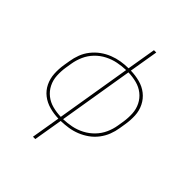

<svg xmlns="http://www.w3.org/2000/svg" viewBox="-255 -880 1230 1230"><g transform="rotate(45 360.0 -265.0)"><path d="M259 205H280L313 8Q347 7 380.5 2Q414 -3 447 -16Q480 -29 509.5 -50Q539 -71 561 -100Q583 -129 595.5 -161.5Q608 -194 613 -227L620 -270Q627 -312 625 -353.5Q623 -395 605 -431Q587 -467 556 -491.5Q525 -516 485 -526.5Q445 -537 403 -538L436 -735H415L382 -538Q349 -538 315 -532.5Q281 -527 248 -514Q215 -501 186 -480Q157 -459 134.5 -430.5Q112 -402 99.5 -369Q87 -336 82 -303L75 -261Q68 -218 70.5 -176.5Q73 -135 90.5 -99Q108 -63 139 -39Q170 -15 210 -4Q250 7 292 8ZM295 -11Q256 -12 219.5 -21.5Q183 -31 154.5 -53.5Q126 -76 109.5 -109Q93 -142 91 -180.5Q89 -219 95 -257L102 -300Q108 -337 124 -373Q140 -409 168 -438Q196 -467 231.5 -485Q267 -503 304.5 -510.5Q342 -518 379 -519ZM316 -11 400 -519Q439 -518 475.5 -508.5Q512 -499 540.5 -476.5Q569 -454 585.5 -421Q602 -388 604 -350Q606 -312 600 -273L593 -230Q587 -193 571 -157.5Q555 -122 527 -93Q499 -64 463.5 -45.5Q428 -27 390.5 -19.5Q353 -12 316 -11Z"/></g></svg>

Font: Iosevka Sparkle Thin Oblique
Style: Regular
Weight: 100
Italic angle: -9°
Designer: Belleve Invis
Foundry: Belleve Invis
Version: Version 4.5.0; ttfautohint (v1.8.3)